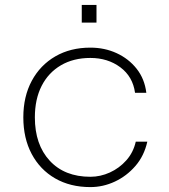

<svg xmlns="http://www.w3.org/2000/svg" viewBox="-20 -750 690 782"><path d="M348 12Q266 12 204.5 -23.5Q143 -59 109 -123Q75 -187 75 -272Q75 -357 109.5 -421Q144 -485 205.5 -520.5Q267 -556 348 -556Q406 -556 455 -533.5Q504 -511 536.5 -470Q569 -429 576 -372H530Q521 -438 470 -476Q419 -514 348 -514Q279 -514 228 -484Q177 -454 149.5 -400Q122 -346 122 -272Q122 -161 182.5 -95.5Q243 -30 348 -30Q389 -30 427.5 -47.5Q466 -65 494.5 -97Q523 -129 533 -173H580Q567 -115 531.5 -74Q496 -33 448 -10.5Q400 12 348 12ZM313 -658V-730H373V-658Z"/></svg>

Font: Azeret Mono Thin Thin
Style: Regular
Weight: 250
Version: Version 1.002